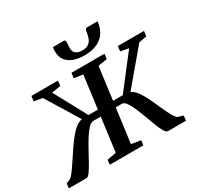

<svg xmlns="http://www.w3.org/2000/svg" viewBox="-228 -1212 1482 1444"><g transform="rotate(-30 513.0 -490.0)"><path d="M-28 0 -22.5 -41 11 -54Q21.5 -59 36 -76.5Q50.5 -94 68.2 -120Q86 -146 106 -176Q130.5 -213 156.2 -251Q182 -289 208.5 -321.8Q235 -354.5 262.5 -376Q290 -397.5 317.5 -401.5L143 -686.5L70.5 -699L76 -743H306.5L302 -699L223.5 -686.5L376 -404L457.5 -403.5L495 -687.5L418.5 -699L424 -743H710.5L705 -699L627 -687L589.5 -404H674L892 -686L821.5 -699L827 -743H1054L1048.5 -699L980.5 -686L736 -396Q755.5 -388 773.8 -367.8Q792 -347.5 808.5 -319Q825 -290.5 840.2 -258Q855.5 -225.5 869.5 -193.5Q881 -168 891.8 -144.5Q902.5 -121 913 -102.2Q923.5 -83.5 933 -71.2Q942.5 -59 950.5 -55.5L994.5 -43L990 0H833.5Q819.5 0 804.2 -25.2Q789 -50.5 773.5 -90.8Q758 -131 741.8 -175.8Q725.5 -220.5 708.2 -260.8Q691 -301 673.2 -326.2Q655.5 -351.5 636.5 -351.5H582.5L543 -55L625 -41L619 0H328L332.5 -41L411.5 -55L450 -347.5H386.5Q365 -347.5 341.2 -322.5Q317.5 -297.5 292.8 -257.8Q268 -218 244 -173.8Q220 -129.5 198 -89.8Q176 -50 157.8 -25Q139.5 0 126.5 0ZM494.5 -980Q503.5 -980 506.2 -973.2Q509 -966.5 508.5 -956Q508.5 -946.5 507 -933.2Q505.5 -920 505.5 -910.5Q505 -880.5 524 -864Q543 -847.5 579.5 -847.5Q613.5 -847.5 633 -860.8Q652.5 -874 661.8 -895.8Q671 -917.5 674.5 -943.5Q676.5 -958 681 -969.2Q685.5 -980.5 696.5 -980.5H786.5Q786.5 -976.5 786.2 -972Q786 -967.5 785 -961.5Q776 -910.5 749 -876.2Q722 -842 679 -824.5Q636 -807 577.5 -807Q522 -807 481.2 -822.2Q440.5 -837.5 418.5 -868.2Q396.5 -899 396.5 -944Q397 -953 397.5 -962Q398 -971 401 -980Z"/></g></svg>

Font: Merriweather 36pt SemiBold
Style: Italic
Weight: 600
Italic angle: -7.8°
Version: Version 2.101